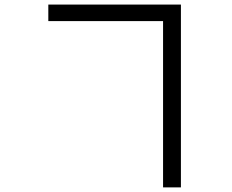

<svg xmlns="http://www.w3.org/2000/svg" viewBox="-20 -771 1017 840"><path d="M191.4 -751H771.5V48.8H693.4V-678.7H191.4Z"/></svg>

Font: Min Sans
Style: Regular
Weight: 400
Designer: Jinseong-Kim, NotoSansCJK, Nunito
Foundry: Jinseong-Kim
Version: Version 1.400;Glyphs 3.1.2 (3151)